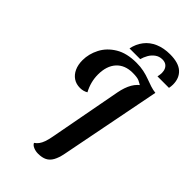

<svg xmlns="http://www.w3.org/2000/svg" viewBox="-268 -940 1039 1039"><g transform="rotate(45 251.5 -421.0)"><path d="M251 22Q232 22 215.5 15Q199 8 194 -4Q206 -12 215 -24Q224 -36 230.5 -54.5Q237 -73 242 -100L320 -516Q329 -563 347 -594Q365 -625 394.5 -641.5Q424 -658 467 -660L353 -78Q346 -43 333.5 -20.5Q321 2 301 12Q281 22 251 22ZM160 -390Q130 -390 108.5 -404.5Q87 -419 75 -445Q63 -471 63 -506Q63 -554 86.5 -599.5Q110 -645 158 -674Q206 -703 280 -703Q311 -703 336.5 -697.5Q362 -692 384.5 -683.5Q407 -675 427 -668.5Q447 -662 466 -660L377 -629L375 -632Q369 -636 354 -643Q339 -650 304 -650Q244 -650 210.5 -613Q177 -576 177 -510Q177 -482 184 -455Q191 -428 205 -402Q195 -396 183.5 -393Q172 -390 160 -390ZM198 -731Q206 -771 229.5 -801.5Q253 -832 290.5 -848Q328 -864 376 -864Q441 -864 472 -836Q503 -808 503 -759Q503 -746 500 -731H412Q414 -742 415 -748Q416 -754 416 -761Q416 -777 410 -789.5Q404 -802 393 -808.5Q382 -815 366 -815Q343 -815 325 -802Q307 -789 296 -769.5Q285 -750 280 -731Z"/></g></svg>

Font: Sansita Swashed Light
Style: Regular
Weight: 400
Version: Version 1.003